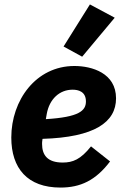

<svg xmlns="http://www.w3.org/2000/svg" viewBox="-20 -835 555 867"><path d="M498 -755 386 -815 267 -625 351 -579ZM253 12C343 12 412 -20 477 -106L391 -174C344 -115 309 -101 263 -101C194 -101 170 -135 170 -185C170 -190 170 -196 172 -208C407 -215 504 -283 504 -391C504 -505 395 -537 316 -537C142 -537 31 -382 31 -214C31 -75 104 12 253 12ZM308 -430C333 -430 368 -422 368 -377C368 -335 337 -306 187 -297L191 -320C203 -388 249 -430 308 -430Z"/></svg>

Font: LVC Sans
Style: Bold Italic
Weight: 700
Italic angle: -11.31°
Designer: Mike Abbink, Paul van der Laan, Pieter van Rosmalen
Foundry: Bold Monday
Version: Version 3.0